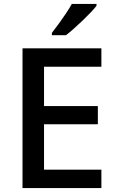

<svg xmlns="http://www.w3.org/2000/svg" viewBox="-20 -961 597 981"><path d="M498 0H95V-714H498V-620H205V-419H480V-326H205V-94H498ZM473 -931Q462 -917 443 -897Q424 -877 401.5 -855.5Q379 -834 357 -814.5Q335 -795 317 -781H245V-793Q260 -812 279 -838Q298 -864 316.5 -891.5Q335 -919 347 -941H473Z"/></svg>

Font: Noto Sans Adlam Medium
Style: Regular
Weight: 500
Version: Version 3.001